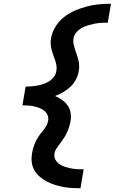

<svg xmlns="http://www.w3.org/2000/svg" viewBox="-20 -853 640 1026"><path d="M410 153Q386 153 362.5 151.5Q339 150 316 145.5Q293 141 271 134Q249 127 229.5 116.5Q210 106 193 91.5Q176 77 164.5 58Q153 39 150 15.5Q147 -8 151 -31Q153 -47 157.5 -62.5Q162 -78 169 -93Q176 -108 185 -122Q194 -136 205 -149Q216 -162 225 -176Q234 -190 237 -206Q240 -222 234.5 -236.5Q229 -251 217.5 -260.5Q206 -270 192 -275.5Q178 -281 163 -284.5Q148 -288 132 -289Q116 -290 100 -290L104 -315L117 -390Q133 -390 149 -391.5Q165 -393 181 -396Q197 -399 213.5 -404.5Q230 -410 244 -419.5Q258 -429 268.5 -443Q279 -457 281 -474Q284 -489 281.5 -504Q279 -519 274 -533Q269 -547 264 -560.5Q259 -574 255.5 -588.5Q252 -603 251 -618.5Q250 -634 253 -649Q258 -681 276.5 -710.5Q295 -740 322 -761.5Q349 -783 380.5 -796.5Q412 -810 444.5 -818.5Q477 -827 509 -830Q541 -833 573 -833L556 -732Q539 -732 521.5 -731Q504 -730 486.5 -726.5Q469 -723 451.5 -718Q434 -713 417.5 -704Q401 -695 388.5 -680.5Q376 -666 373 -649Q370 -633 373 -618.5Q376 -604 380.5 -590Q385 -576 390 -562Q395 -548 398.5 -534Q402 -520 403 -504.5Q404 -489 401 -474Q397 -450 386 -428.5Q375 -407 357 -390Q339 -373 317.5 -360.5Q296 -348 274 -340Q293 -332 311 -319.5Q329 -307 341 -290Q353 -273 357 -251Q361 -229 357 -206Q354 -190 349.5 -175Q345 -160 338 -145Q331 -130 322 -116Q313 -102 302.5 -88.5Q292 -75 282.5 -61Q273 -47 271 -31Q268 -15 276 0Q284 15 297.5 24Q311 33 326.5 38Q342 43 358.5 46.5Q375 50 392 51Q409 52 427 52Z"/></svg>

Font: Iosevka Slab Extended
Style: Bold Italic
Weight: 700
Width: 7
Italic angle: -9°
Monospace: yes
Designer: Belleve Invis
Foundry: Belleve Invis
Version: Version 11.1.0; ttfautohint (v1.8.3)